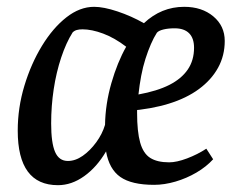

<svg xmlns="http://www.w3.org/2000/svg" viewBox="-20 -533 688 563"><path d="M150 10Q32 10 32 -150Q32 -217 51.5 -281.5Q71 -346 103 -398.5Q135 -451 174.5 -482Q214 -513 256 -513Q284 -513 324.5 -499.5Q365 -486 402 -465Q453 -513 520 -513Q572 -513 605.5 -485Q639 -457 639 -413Q639 -370 619.5 -334.5Q600 -299 563.5 -272Q527 -245 475 -229Q423 -213 358 -208L382 -238V-202Q382 -147 391 -115Q400 -83 420.5 -70Q441 -57 476 -57Q498 -57 528.5 -68.5Q559 -80 585 -97L605 -66Q585 -44 556 -27Q527 -10 494.5 -0.5Q462 9 432 9Q366 9 333 -14Q300 -37 291 -89Q264 -43 227 -16.5Q190 10 150 10ZM179 -61Q201 -61 222.5 -76Q244 -91 262 -115.5Q280 -140 288 -167Q289 -228 306.5 -289Q324 -350 350 -396Q316 -422 282.5 -434.5Q249 -447 222 -447Q212 -447 205 -445Q198 -443 193 -438Q174 -408 159.5 -364.5Q145 -321 137.5 -271.5Q130 -222 130 -171Q130 -114 141.5 -87.5Q153 -61 179 -61ZM386 -256Q441 -266 476.5 -284Q512 -302 530.5 -329Q549 -356 549 -393Q549 -421 534.5 -435.5Q520 -450 492 -450Q473 -450 459 -446.5Q445 -443 440 -437Q431 -423 422.5 -403.5Q414 -384 406.5 -360.5Q399 -337 394 -310.5Q389 -284 386 -256Z"/></svg>

Font: Faustina Light Medium
Style: Italic
Weight: 500
Italic angle: -8°
Version: Version 1.200